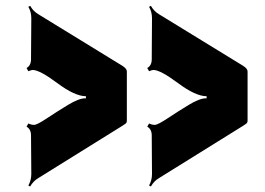

<svg xmlns="http://www.w3.org/2000/svg" viewBox="-20 -661 927 671"><path d="M845.2 -239.7Q845.2 -232.4 841.1 -229.2Q836.9 -226.1 830.1 -221.7L535.6 -38.6Q518.1 -28.3 507.3 -9.3L501 -12.7Q511.2 -31.2 511.2 -52.7L510.3 -187.5Q510.3 -209.5 494.6 -218.3L501 -229.5Q510.7 -224.6 521 -224.6Q531.2 -224.6 566.2 -247.8Q601.1 -271 639.2 -294.2Q677.2 -317.4 699.7 -317.4H702.1V-324.7Q663.6 -324.7 602.1 -370.6Q540.5 -416.5 516.1 -416.5Q511.7 -416.5 501 -412.1L494.6 -423.3Q510.3 -432.1 510.3 -453.6L511.2 -597.2Q511.2 -619.6 501 -637.2L507.3 -640.6Q518.1 -621.6 535.6 -611.3L830.1 -430.7Q845.2 -420.9 845.2 -411.6ZM423.3 -239.7Q423.3 -232.4 419.2 -229.2Q415 -226.1 408.2 -221.7L113.8 -38.6Q96.2 -28.3 85.4 -9.3L79.1 -12.7Q89.4 -31.2 89.4 -52.7L88.4 -187.5Q88.4 -209.5 72.8 -218.3L79.1 -229.5Q88.9 -224.6 99.1 -224.6Q109.4 -224.6 144.3 -247.8Q179.2 -271 217.3 -294.2Q255.4 -317.4 277.8 -317.4H280.3V-324.7Q241.7 -324.7 180.2 -370.6Q118.7 -416.5 94.2 -416.5Q89.8 -416.5 79.1 -412.1L72.8 -423.3Q88.4 -432.1 88.4 -453.6L89.4 -597.2Q89.4 -619.6 79.1 -637.2L85.4 -640.6Q96.2 -621.6 113.8 -611.3L408.2 -430.7Q423.3 -420.9 423.3 -411.6Z"/></svg>

Font: Nosifer
Style: Regular
Weight: 400
Version: Version 001.002